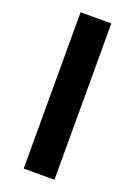

<svg xmlns="http://www.w3.org/2000/svg" viewBox="-143 -797 599 854"><g transform="rotate(20 157.0 -370.0)"><path d="M84.5 0V-740H230V0Z"/></g></svg>

Font: Encode Sans SC Expanded SemiBold
Style: Regular
Weight: 600
Width: 7
Designer: Multiple Designers
Foundry: Impallari Type
Version: Version 3.002